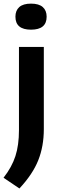

<svg xmlns="http://www.w3.org/2000/svg" viewBox="-34 -804 332 1058"><path d="M73 234.5 -14.5 175.5Q31.5 116.5 51 56Q70.5 -4.5 70.5 -87V-545.5H207.5V-92.5Q207.5 2 176.8 79.2Q146 156.5 73 234.5ZM137 -640.5Q51 -640.5 51 -712Q51 -746 72.2 -765Q93.5 -784 137 -784Q180.5 -784 201.8 -765Q223 -746 223 -712Q223 -640.5 137 -640.5Z"/></svg>

Font: Encode Sans SemiExpanded SemiExpanded SemiBold
Style: Regular
Weight: 600
Width: 6
Designer: Multiple Designers
Foundry: Impallari Type
Version: Version 3.000; ttfautohint (v1.8.3) -l 8 -r 50 -G 200 -x 14 